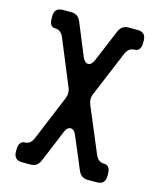

<svg xmlns="http://www.w3.org/2000/svg" viewBox="-109 -793 733 880"><g transform="rotate(15 257.0 -352.5)"><path d="M434 9H392Q359 9 346 -22L282 -174Q272 -199 255 -199Q238 -199 228 -174L165 -22Q158 -6 147 1.5Q136 9 119 9H80Q40 9 40 -31V-42Q40 -61 47.5 -71.5Q55 -82 68 -82Q95 -82 108 -113L196 -325Q202 -340 202 -352Q202 -366 196 -379L108 -592Q95 -623 68 -623Q40 -623 40 -663V-674Q40 -714 80 -714H119Q136 -714 147 -706.5Q158 -699 165 -683L228 -530Q239 -505 255 -505Q271 -505 282 -530L346 -683Q359 -714 392 -714H434Q474 -714 474 -674V-663Q474 -644 466.5 -633.5Q459 -623 445 -623Q416 -623 403 -592L314 -379Q308 -366 308 -352Q308 -340 314 -325L403 -113Q416 -82 445 -82Q459 -82 466.5 -71.5Q474 -61 474 -42V-31Q474 9 434 9Z"/></g></svg>

Font: ZCOOL QingKe HuangYou
Style: Regular
Weight: 400
Version: Version 1.000